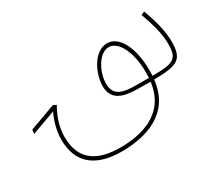

<svg xmlns="http://www.w3.org/2000/svg" viewBox="-119 -600 1244 1108"><g transform="rotate(-30 503.5 -45.5)"><path d="M671 5C703 5 732 6 758 6C757 16 756 25 754 33C716 221 531 248 420 248C277 248 169 198 169 34C169 -40 197 -104 223 -149L202 -159L29 -96L26 -69L185 -127C146 -45 145 21 145 38C145 203 251 272 414 272C541 272 730 239 775 50C778 37 781 22 783 5C943 4 980 -17 980 -136C980 -199 961 -276 929 -363L906 -354C939 -262 956 -195 956 -132C956 -34 928 -18 785 -18C786 -30 786 -44 786 -57C786 -199 734 -312 651 -312C565 -312 506 -196 506 -108C506 -10 592 4 671 5ZM675 -18C596 -19 530 -28 530 -111C530 -189 583 -288 648 -288C713 -288 762 -187 762 -58C762 -45 762 -31 761 -18C735 -18 707 -18 675 -18Z"/></g></svg>

Font: Noto Sans Arabic UI SmCn Th
Style: Regular
Weight: 100
Width: 4
Designer: Monotype Design Team, Nadine Chahine and Nizar Qandah
Foundry: Monotype Imaging Inc.
Version: Version 2.010